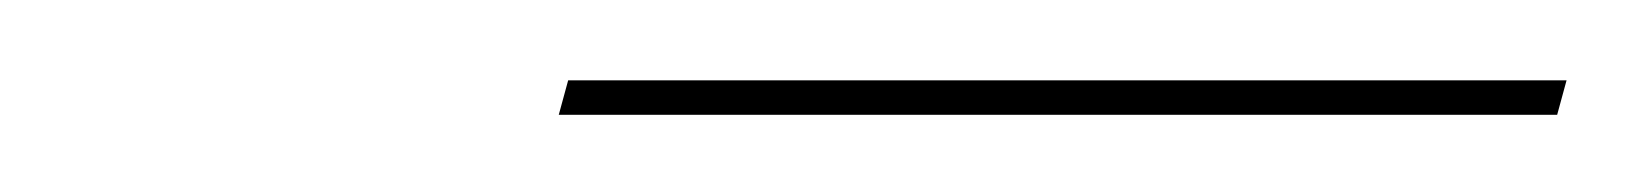

<svg xmlns="http://www.w3.org/2000/svg" viewBox="-20 -589 420 49"><path d="M122.6 -559.7 125 -568.5H379.8L377.4 -559.7Z"/></svg>

Font: Playfair 144pt SemiCondensed
Style: Italic
Weight: 400
Width: 4
Italic angle: -15.6°
Designer: Claus Eggers Sørensen
Foundry: Claus Eggers Sørensen
Version: Version 2.203